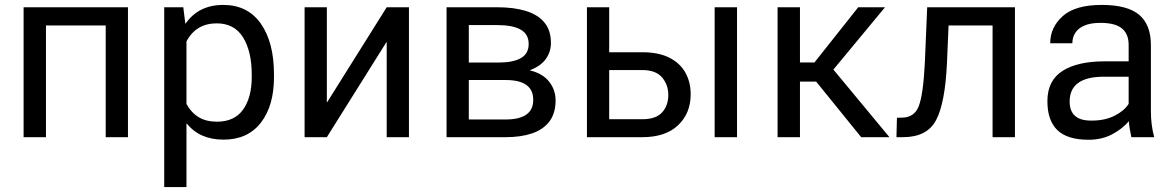

<svg xmlns="http://www.w3.org/2000/svg" viewBox="-20 -558 4772 781"><path d="M500.5 0H410V-454.5H167V0H76V-528.5H500.5Z M738.5 203H648V-528.5H725.5L734 -461Q787.5 -538 888 -538Q987.5 -538 1041 -461.8Q1094.5 -385.5 1094.5 -255V-244.5Q1094.5 -127.5 1041 -58.8Q987.5 10 889.5 10Q792 10 740 -55.5L738.5 -55ZM862.5 -63Q934 -63 969 -112.5Q1004 -162 1004 -244.5V-255Q1004 -348.5 968.8 -405.8Q933.5 -463 861.5 -463Q777.5 -463 738.5 -389.5V-135Q758.5 -99 788.8 -81Q819 -63 862.5 -63Z M1643.5 0H1553V-386H1551.5L1309.5 0H1219V-528.5H1309.5V-142.5H1311L1553 -528.5H1643.5Z M2009.5 -303.5Q2069 -304 2099.8 -322.2Q2130.5 -340.5 2130.5 -379Q2130.5 -419 2098 -437.5Q2065.5 -456 2002.5 -456H1887V-303.5ZM2036.5 -72Q2149.5 -72 2149 -152V-152.5Q2149 -232.5 2036.5 -232.5H1887V-72ZM2036.5 0H1796.5V-528.5H2002.5Q2070 -528.5 2119 -513.5Q2168 -498.5 2194.5 -466.5Q2221 -434.5 2221 -383.5Q2221 -346.5 2199.8 -317.5Q2178.5 -288.5 2136.5 -273V-271.5Q2188.5 -258.5 2214.2 -225.2Q2240 -192 2240 -150Q2240 -97.5 2215 -64.2Q2190 -31 2144.5 -15.5Q2099 0 2036.5 0Z M2592.5 -73Q2648 -73 2673.2 -100.8Q2698.5 -128.5 2698.5 -171.5Q2698.5 -213.5 2673 -243.2Q2647.5 -273 2592.5 -273H2458V-73ZM2978 0H2887V-528.5H2978ZM2592.5 0H2367.5V-528.5H2458V-345.5H2592.5Q2659 -345.5 2702.5 -323.5Q2746 -301.5 2767.8 -262.8Q2789.5 -224 2789.5 -175Q2789.5 -97 2738.2 -48.5Q2687 0 2592.5 0Z M3598 0H3483L3300 -226H3234V0H3143V-528.5H3234V-304H3293L3471 -528.5H3580L3370 -275Z M4108.5 0H4017.5V-454.5H3838.5L3832 -302Q3824.5 -139 3787.8 -69.5Q3751 0 3653 0H3626.5L3628.5 -79L3648 -79.5Q3699.5 -79.5 3717.5 -126.8Q3735.5 -174 3742 -302L3751.5 -528.5H4108.5Z M4408.5 10.5Q4321.5 10.5 4281 -28.8Q4240.5 -68 4240.5 -146.5Q4240.5 -230 4301.5 -269.2Q4362.5 -308.5 4473.5 -308.5H4571V-375.5Q4571 -420 4543.5 -442.5Q4516 -465 4456.5 -465Q4416.5 -465 4391 -454Q4365.5 -443 4353.8 -424.2Q4342 -405.5 4342 -382H4252Q4252 -447 4303 -492.5Q4354 -538 4461.5 -538Q4566 -538 4613.8 -497.8Q4661.5 -457.5 4661.5 -374.5V-106.5Q4661.5 -48.5 4675 0H4582Q4573.5 -38 4572 -65Q4544 -32.5 4502.5 -11Q4461 10.5 4408.5 10.5ZM4422 -67.5Q4475 -67.5 4514.2 -87.5Q4553.5 -107.5 4571 -135.5V-246H4470.5Q4331 -246 4331 -145Q4331 -67.5 4417.5 -67.5Z"/></svg>

Font: Roberto Sans
Style: Regular
Weight: 400
Designer: Google (font) & Cristiano Sobral (main changes)
Version: Version 1.500; ttfautohint (v1.8.4.7-5d5b-dirty)